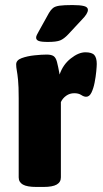

<svg xmlns="http://www.w3.org/2000/svg" viewBox="-20 -738 406 760"><path d="M124 2Q87 2 70.5 -7.5Q54 -17 54 -36V-349Q54 -396 51.5 -421Q49 -446 46.5 -459Q44 -472 44 -483Q44 -500 66 -508Q88 -516 116.5 -519Q145 -522 165 -522Q183 -522 192 -516Q201 -510 205.5 -493Q210 -476 216 -443Q229 -482 260 -506.5Q291 -531 318 -531Q344 -531 353.5 -520Q363 -509 363 -485Q363 -476 361 -455Q359 -434 354.5 -411Q350 -388 342 -371.5Q334 -355 321 -355Q312 -355 301.5 -362Q291 -369 274 -369Q256 -369 242 -359Q228 -349 221 -334V-36Q221 -17 204.5 -7.5Q188 2 152 2ZM170 -572Q143 -572 133 -576Q123 -580 123 -589Q123 -594 126 -600Q129 -606 134 -615L174 -687Q181 -699 189.5 -706Q198 -713 215.5 -715.5Q233 -718 267 -718Q297 -718 312.5 -714Q328 -710 328 -699Q328 -684 304 -660L250 -602Q233 -584 218 -578Q203 -572 170 -572Z"/></svg>

Font: Asap ExtraBold
Style: Regular
Weight: 800
Designer: Pablo Cosgaya
Foundry: Omnibus-Type
Version: Version 3.001; ttfautohint (v1.8.4.7-5d5b)